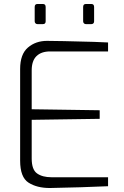

<svg xmlns="http://www.w3.org/2000/svg" viewBox="-20 -939 624 963"><path d="M81 -133V-593Q81 -667 120 -700.5Q159 -734 216 -734Q269 -734 451 -729L522 -726V-681H231Q187 -681 163 -657.5Q139 -634 139 -586V-391L480 -386V-343L139 -338V-144Q139 -88 166 -69Q193 -50 238 -50H522V-5Q390 1 230 4Q165 4 123 -23Q81 -50 81 -133ZM154 -832V-904Q154 -919 168 -919H195Q209 -919 209 -904V-832Q209 -818 195 -818H168Q162 -818 158 -822Q154 -826 154 -832ZM397 -832V-904Q397 -919 411 -919H438Q452 -919 452 -904V-832Q452 -825 448 -821.5Q444 -818 438 -818H411Q405 -818 401 -822Q397 -826 397 -832Z"/></svg>

Font: Exo Light
Style: Regular
Weight: 300
Designer: Natanael Gama
Foundry: Natanael Gama
Version: Version 1.500; ttfautohint (v1.6)